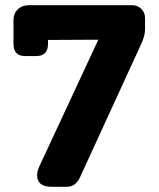

<svg xmlns="http://www.w3.org/2000/svg" viewBox="-20 -720 611 740"><path d="M489 -700Q510 -700 524.5 -686Q539 -672 539 -650V-607Q539 -582 524 -550L288 -36Q271 0 237 0H179Q123 0 123 -45Q123 -62 135 -86L359 -567L165 -566V-551Q165 -504 120 -504H76Q32 -504 32 -551V-643Q32 -668 48.5 -684Q65 -700 91 -700Z"/></svg>

Font: Solway ExtraBold
Style: Regular
Weight: 800
Designer: Mariya V. Pigoulevskaya
Foundry: The Northern Block Ltd.
Version: Version 1.000;hotconv 1.0.109;makeotfexe 2.5.65596